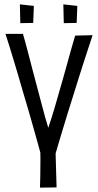

<svg xmlns="http://www.w3.org/2000/svg" viewBox="-20 -859 449 879"><path d="M163 0Q163 0 164.5 -56Q166 -112 164 -233L233 -224Q234 -183 235 -143Q236 -103 237 -71Q238 -39 238.5 -20Q239 -1 239 -1ZM5 -704H85Q96 -667 107 -624Q118 -581 130 -535.5Q142 -490 154 -445Q163 -412 171 -381Q179 -350 186.5 -323Q194 -296 201 -274Q208 -294 216 -319.5Q224 -345 232.5 -374Q241 -403 250 -435Q259 -466 268.5 -499Q278 -532 287 -565.5Q296 -599 305.5 -632Q315 -665 324 -696L404 -698Q396 -674 386 -643.5Q376 -613 364.5 -577.5Q353 -542 341 -504Q329 -466 317 -427Q304 -387 292 -347.5Q280 -308 268.5 -270.5Q257 -233 247.5 -200.5Q238 -168 230 -141H170Q162 -171 152.5 -205Q143 -239 132.5 -276Q122 -313 111 -351.5Q100 -390 88 -429Q77 -468 65.5 -506.5Q54 -545 43.5 -580.5Q33 -616 23 -647.5Q13 -679 5 -704ZM71 -839 135 -832 132 -754 73 -753ZM270 -839 334 -832 331 -754 272 -753Z"/></svg>

Font: Truculenta
Style: Regular
Weight: 400
Designer: Ivan Castro, Eva Sanz & Omnibus-Type Team
Foundry: Omnibus-Type
Version: Version 1.002